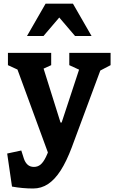

<svg xmlns="http://www.w3.org/2000/svg" viewBox="-20 -838 660 1069"><path d="M46.8 200.8 20 16.8 98.5 -0.1 113.1 45.6Q120.2 66.6 133.8 79Q147.5 91.3 168.9 91.3Q190.1 91.3 205.8 78.3Q221.5 65.3 236.2 35Q250.9 4.7 267.9 -51.1L270.8 -60.8L256.9 38.8L61.8 -492.9L106.9 -437.2L24.2 -475.2V-543.8H265V-475.2L181.5 -437.2L211.1 -492.9L317 -155.7H323.2L434.3 -492.9L448.4 -437.2L365.8 -475.2V-543.8H595.7V-475.2L523 -437.2L556.2 -492.9L383.5 -28L379.8 -17.9Q350.1 60.8 317.8 111.1Q285.5 161.4 247.8 186.5Q210.2 211.5 164.5 211.5Q135.1 211.5 105.5 208.8Q75.9 206.1 46.8 200.8ZM233.9 -817.7H386.1L489.8 -637.4H398L293.5 -759.8H326.5L222 -637.4H130.2Z"/></svg>

Font: Monaspace Xenon Var
Style: Regular
Weight: 400
Designer: Riley Cran and the Lettermatic Team
Version: Version 1.000 (Monaspace Xenon Var)